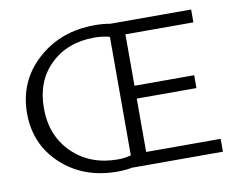

<svg xmlns="http://www.w3.org/2000/svg" viewBox="-74 -763 1082 868"><g transform="rotate(-10 467.0 -329.0)"><path d="M541 -59H883V0H470V-1Q438 6 398 6Q244 6 142.5 -87.5Q41 -181 41 -324Q41 -471 147.5 -567.5Q254 -664 411 -664Q449 -664 482 -658H853V-599H541V-363H815V-304H541ZM410 -48Q441 -48 470 -56V-600Q438 -609 400 -609Q276 -609 198 -533.5Q120 -458 120 -334Q120 -207 201.5 -127.5Q283 -48 410 -48Z"/></g></svg>

Font: EauTestSC
Style: Regular
Weight: 400
Designer: Christian Thalmann (Catharsis Fonts)
Version: Version 0.001;PS 000.001;hotconv 1.0.88;makeotf.lib2.5.64775